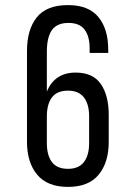

<svg xmlns="http://www.w3.org/2000/svg" viewBox="-20 -727 516 754"><path d="M247 -707C191 -707 150.2 -691 124.5 -659C98.8 -627 86 -583 86 -527V-170C86 -116 99.3 -73 126 -41C152.7 -9 193 7 247 7C301 7 341.2 -9 367.5 -41C393.8 -73 407 -116 407 -170V-276C407 -326.7 396.7 -367 376 -397C355.3 -427 322.3 -442 277 -442C249 -442 225.5 -435.5 206.5 -422.5C187.5 -409.5 173.3 -391 164 -367V-524C164 -562 170.7 -590.3 184 -609C197.3 -627.7 219 -637 249 -637C277.7 -637 298.7 -628.3 312 -611C325.3 -593.7 332 -569 332 -537V-519H405V-532C405 -586 392.2 -628.7 366.5 -660C340.8 -691.3 301 -707 247 -707ZM247 -371C275 -371 295.8 -362.2 309.5 -344.5C323.2 -326.8 330 -302 330 -270V-165C330 -133 323.2 -108.2 309.5 -90.5C295.8 -72.8 275 -64 247 -64C218.3 -64 197.3 -72.8 184 -90.5C170.7 -108.2 164 -133 164 -165V-270C164 -302 170.7 -326.8 184 -344.5C197.3 -362.2 218.3 -371 247 -371Z"/></svg>

Font: Bebas Neue Regular two
Style: Regular2
Weight: 400
Designer: Ryoichi Tsunekawa & LGV (GE)
Foundry: Free Software Foundation, Inc.
Version: Version 1.003 August 13, 2016